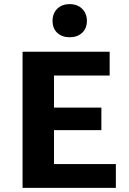

<svg xmlns="http://www.w3.org/2000/svg" viewBox="-20 -908 625 928"><path d="M540 0H89V-658H510V-543H241V-115H540ZM137 -279V-388H470V-279ZM317 -728Q279 -728 256.5 -749.5Q234 -771 234 -807Q234 -843 256.5 -865.5Q279 -888 317 -888Q354 -888 377 -865.5Q400 -843 400 -807Q400 -771 377 -749.5Q354 -728 317 -728Z"/></svg>

Font: Ysabeau SC ExtraBold
Style: Regular
Weight: 800
Designer: Christian Thalmann (Catharsis Fonts)
Version: Version 2.001;gftools[0.9.30]; featfreeze: smcp